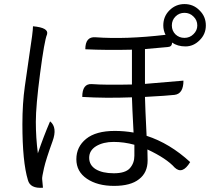

<svg xmlns="http://www.w3.org/2000/svg" viewBox="-20 -877 1040 943"><path d="M452 -159Q418 -138 418 -102Q418 -66 450 -46Q483 -26 539 -26Q596 -26 618 -51Q640 -76 640 -112V-166Q589 -180 538 -180Q487 -180 452 -159ZM142 -748Q221 -741 211 -708Q198 -678 177 -517Q156 -357 156 -279Q156 -201 166 -124Q194 -207 226 -281Q263 -251 238 -183Q206 -95 196 -51Q186 -7 187 2L191 45Q128 50 117 7Q90 -82 90 -267Q90 -369 102 -453Q114 -537 124 -606Q142 -721 142 -748ZM842 -708Q860 -691 886 -691Q912 -691 930 -709Q949 -727 949 -752Q949 -778 930 -796Q912 -814 886 -814Q860 -814 842 -796Q824 -778 824 -752Q824 -726 842 -708ZM704 -143 705 -89Q705 -29 663 3Q622 36 540 36Q459 36 407 1Q355 -34 355 -95Q355 -156 403 -195Q451 -234 544 -234Q590 -234 636 -226Q629 -356 628 -399Q497 -394 384 -401Q384 -467 431 -464Q497 -459 628 -462V-633Q505 -630 399 -635Q399 -698 449 -694Q597 -683 793 -706Q782 -728 782 -752Q782 -796 812 -826Q843 -857 886 -857Q930 -857 960 -826Q991 -796 991 -752Q991 -709 960 -679Q930 -649 891 -649Q852 -649 825 -668Q825 -647 804 -646L692 -636V-465L881 -481Q881 -416 837 -411Q804 -407 692 -401Q693 -352 700 -210Q814 -173 914 -81Q876 -18 838 -54Q798 -99 704 -143Z"/></svg>

Font: Swei Half Moon CJK TC
Style: DemiLight
Weight: 350
Version: Version 2.125